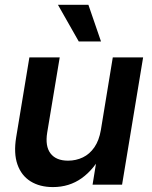

<svg xmlns="http://www.w3.org/2000/svg" viewBox="-20 -758 622 788"><path d="M197.3 9.8Q143.1 9.8 105.2 -13.9Q67.4 -37.6 51.5 -83.3Q35.6 -128.9 46.4 -194.8L100.6 -522.5H225.1L173.8 -214.4Q164.6 -158.2 187.3 -128.4Q210 -98.6 259.3 -98.6Q292 -98.6 320.1 -112.1Q348.1 -125.5 367.4 -153.6Q386.7 -181.6 394 -224.6L442.9 -522.5H567.4L481 0H359.9L381.3 -131.8H401.9Q366.2 -63 315.2 -26.6Q264.2 9.8 197.3 9.8ZM303.2 -587.9 217.8 -738.3H342.8L394.5 -587.9Z"/></svg>

Font: Inter 28pt SemiBold
Style: Italic
Weight: 600
Italic angle: -9.3988°
Designer: Rasmus Andersson
Foundry: rsms
Version: Version 4.001;git-66647c0bb